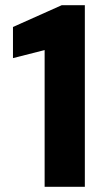

<svg xmlns="http://www.w3.org/2000/svg" viewBox="-20 -720 414 740"><path d="M152 0V-527L30 -496V-616L218 -700H307V0Z"/></svg>

Font: DM Sans 18pt Black
Style: Regular
Weight: 900
Designer: Colophon Foundry, Jonny Pinhorn
Foundry: Colophon Foundry
Version: Version 4.004;gftools[0.9.30]